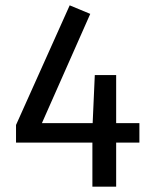

<svg xmlns="http://www.w3.org/2000/svg" viewBox="-20 -699 572 719"><path d="M40 -231V-165H326V0H415V-165H502V-238H415V-418H335L327 -238H137L318 -647L241 -679Z"/></svg>

Font: FiraGO Unicode
Style: Regular
Weight: 400
Designer: bBox Type
Foundry: bBox Type GmbH
Version: Version 1.001;PS 001.001;hotconv 1.0.88;makeotf.lib2.5.64775